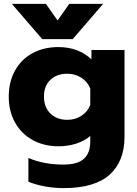

<svg xmlns="http://www.w3.org/2000/svg" viewBox="-20 -737 705 987"><path d="M41 -717H216L276 -632L336 -717H510L354 -536H197ZM126 197V75Q205 109 306 109Q379 109 411.5 79Q444 49 444 -9V-38Q415 -13 372.5 1Q330 15 282 15Q206 15 148 -17Q90 -49 57.5 -107Q25 -165 25 -240Q25 -316 57 -374Q89 -432 147 -463.5Q205 -495 280 -495Q383 -495 450 -432V-480H620V-33Q620 92 543.5 161Q467 230 306 230Q258 230 209.5 221Q161 212 126 197ZM444 -198V-282Q430 -317 398 -337.5Q366 -358 326 -358Q272 -358 239 -326.5Q206 -295 206 -241Q206 -186 239 -153.5Q272 -121 326 -121Q367 -121 399 -142Q431 -163 444 -198Z"/></svg>

Font: Prompt
Style: Bold
Weight: 700
Designer: Katatrad Team
Foundry: CadsonDemak
Version: Version 1.000